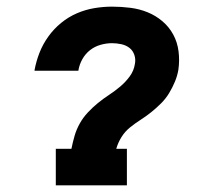

<svg xmlns="http://www.w3.org/2000/svg" viewBox="-20 -558 640 578"><path d="M148 0V-110H195Q199 -130 204.5 -149Q210 -168 220 -186Q230 -204 244.5 -219.5Q259 -235 275 -248Q291 -261 308.5 -272.5Q326 -284 342 -297.5Q358 -311 370.5 -328Q383 -345 386 -365Q389 -379 384.5 -392.5Q380 -406 369.5 -414Q359 -422 345 -425Q331 -428 317 -428Q300 -428 282.5 -423Q265 -418 251 -407Q237 -396 228 -380Q219 -364 216 -346Q216 -346 216 -346Q216 -346 216 -345H84Q84 -346 84 -346.5Q84 -347 84 -347Q89 -374 99 -399.5Q109 -425 125.5 -448Q142 -471 164 -489Q186 -507 211.5 -518Q237 -529 264 -533.5Q291 -538 317 -538Q345 -538 372.5 -534.5Q400 -531 424.5 -521Q449 -511 469 -494Q489 -477 501.5 -454Q514 -431 517.5 -403.5Q521 -376 517 -348Q514 -330 506.5 -312Q499 -294 489 -277.5Q479 -261 465 -247Q451 -233 435.5 -220.5Q420 -208 403.5 -197.5Q387 -187 371.5 -174.5Q356 -162 345.5 -145Q335 -128 330 -110H362V0Z"/></svg>

Font: Iosevka Curly Slab XBdEx
Style: Italic
Weight: 800
Width: 7
Italic angle: -9°
Monospace: yes
Designer: Belleve Invis
Foundry: Belleve Invis
Version: Version 11.1.0; ttfautohint (v1.8.3)